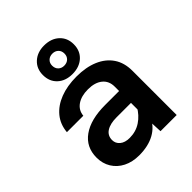

<svg xmlns="http://www.w3.org/2000/svg" viewBox="-229 -961 1108 1108"><g transform="rotate(-45 325.0 -406.5)"><path d="M445 0 440 -108V-369Q440 -415 408 -441Q376 -467 320 -467Q265 -467 231 -443.5Q197 -420 193 -378H59Q64 -437 98.5 -479Q133 -521 191 -543.5Q249 -566 325 -566Q402 -566 458.5 -542Q515 -518 546 -472.5Q577 -427 577 -361V0ZM260 12Q205 12 163.5 -9Q122 -30 99 -67.5Q76 -105 76 -153Q76 -239 142 -286Q208 -333 326 -333H455V-236H322Q270 -236 240.5 -217Q211 -198 211 -161Q211 -134 232.5 -116Q254 -98 292 -98Q343 -98 383 -124.5Q423 -151 449 -197L464 -102Q438 -45 386 -16.5Q334 12 260 12ZM319 -592Q263 -592 228.5 -624Q194 -656 194 -709Q194 -761 229 -793Q264 -825 319 -825Q376 -825 411 -793Q446 -761 446 -709Q446 -656 411 -624Q376 -592 319 -592ZM319 -660Q342 -660 356 -673.5Q370 -687 370 -709Q370 -731 356 -744.5Q342 -758 320 -758Q298 -758 284 -744.5Q270 -731 270 -710Q270 -687 284 -673.5Q298 -660 319 -660Z"/></g></svg>

Font: Azeret Mono SemiBold
Style: Regular
Weight: 600
Designer: Martin Vácha
Foundry: Displaay
Version: Version 1.002